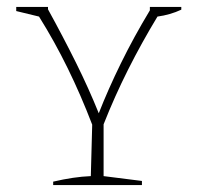

<svg xmlns="http://www.w3.org/2000/svg" viewBox="-20 -536 570 556"><path d="M134 0V-10Q164 -17 191 -21Q218 -25 243 -26L247 -175Q214 -261 176 -338.5Q138 -416 93 -488L27 -504V-516H119V-509Q163 -429 200 -354.5Q237 -280 266 -208Q293 -277 330 -352.5Q367 -428 414 -506V-516H505V-508Q473 -493 436 -488Q390 -412 351 -334.5Q312 -257 280 -176V-26L391 -12V0Z"/></svg>

Font: Piazzolla SC Thin
Style: Regular
Weight: 100
Designer: Juan Pablo del Peral
Foundry: Huerta Tipografica
Version: Version 1.330